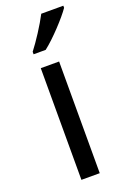

<svg xmlns="http://www.w3.org/2000/svg" viewBox="-148 -816 574 866"><g transform="rotate(-20 138.5 -383.0)"><path d="M277 -756V-766H171C148 -721 105 -655 76 -618V-606H134C181 -642 252 -719 277 -756ZM173 0V-536H85V0Z"/></g></svg>

Font: Noto Sans Gurmukhi UI
Style: Regular
Weight: 400
Designer: Jelle Bosma - Monotype Design Team
Foundry: Monotype Imaging Inc.
Version: Version 2.004